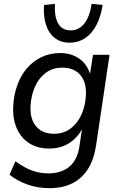

<svg xmlns="http://www.w3.org/2000/svg" viewBox="-20 -786 629 999"><path d="M238 193Q176 193 122.5 174Q69 155 30 123L60 53Q86 72 113.5 86.5Q141 101 170.5 108.5Q200 116 232 116Q299 116 340.5 81.5Q382 47 393 -23L408 -124H412Q395 -89 369 -64Q343 -39 309.5 -26Q276 -13 236 -13Q176 -13 132.5 -40.5Q89 -68 67 -118.5Q45 -169 49 -236Q52 -293 70 -343Q88 -393 120 -430.5Q152 -468 196 -489Q240 -510 294 -510Q351 -510 393.5 -480Q436 -450 451 -393L447 -394L464 -501H550L480 -30Q469 44 437.5 93.5Q406 143 356 168Q306 193 238 193ZM261 -90Q311 -90 347 -117Q383 -144 403.5 -189.5Q424 -235 427 -289Q431 -356 398.5 -395Q366 -434 303 -434Q254 -434 218 -407Q182 -380 162 -335Q142 -290 139 -236Q135 -168 167.5 -129Q200 -90 261 -90ZM342 -564Q297 -564 265.5 -588Q234 -612 219.5 -656.5Q205 -701 209 -760L266 -766Q262 -700 282.5 -664Q303 -628 348 -628Q391 -628 419 -664Q447 -700 457 -766L514 -760Q505 -701 482 -656.5Q459 -612 423.5 -588Q388 -564 342 -564Z"/></svg>

Font: Nunitoga
Style: Medium Italic
Weight: 500
Italic angle: -9°
Designer: Vernon Adams
Foundry: Vernon Adams
Version: Version 1.0